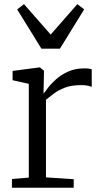

<svg xmlns="http://www.w3.org/2000/svg" viewBox="-20 -880 474 900"><path d="M36 0V-41L115 -47.5V-487L39 -504V-547.5L164.5 -564H167.5L186 -548.5V-531.5L184 -442.5L186 -443Q190.5 -449 204.2 -467.5Q218 -486 241.5 -507.2Q265 -528.5 298.2 -544Q331.5 -559.5 375.5 -559.5Q389.5 -559.5 397.2 -558.2Q405 -557 410 -555.5V-472.5Q406.5 -475 393.2 -478Q380 -481 360.5 -481Q314.5 -481 283.8 -469Q253 -457 232 -441Q211 -425 195.5 -412.5V-48.5L325.5 -40V0ZM174 -652 60.5 -836 92.5 -860.5 217.5 -718 342.5 -860.5 374.5 -836 261 -652Z"/></svg>

Font: Merriweather 24pt Light
Style: Regular
Weight: 300
Designer: Eben Sorkin
Foundry: Eben Sorkin
Version: Version 2.100